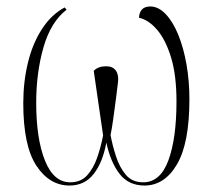

<svg xmlns="http://www.w3.org/2000/svg" viewBox="-20 -564 658 594"><path d="M195 10Q133 10 92.5 -51.5Q52 -113 52 -245Q52 -311 66.5 -370.5Q81 -430 110 -474.5Q139 -519 180 -541L186 -534Q137 -496 114.5 -417.5Q92 -339 92 -246Q92 -135 119 -67.5Q146 0 197 0Q230 0 249.5 -21.5Q269 -43 280.5 -76Q292 -109 299 -145Q291 -201 284 -248Q277 -295 270 -345Q284 -359 308 -359Q329 -359 338.5 -345.5Q348 -332 345 -309Q343 -292 339 -260.5Q335 -229 330.5 -197Q326 -165 322 -146Q328 -114 339 -80Q350 -46 369.5 -23Q389 0 423 0Q476 0 501 -68Q526 -136 526 -250Q526 -332 509 -387Q492 -442 465.5 -472.5Q439 -503 410 -509Q412 -544 445 -544Q470 -544 492.5 -520.5Q515 -497 531.5 -456.5Q548 -416 557 -364.5Q566 -313 566 -257Q566 -121 527.5 -55.5Q489 10 427 10Q378 10 350 -26Q322 -62 309 -123Q298 -62 270 -26Q242 10 195 10Z"/></svg>

Font: Noto Serif Display ExtraCondensed ExtraLight
Style: Regular
Weight: 200
Width: 2
Designer: Monotype Design Team
Foundry: Monotype Imaging Inc.
Version: Version 2.009